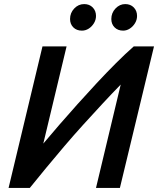

<svg xmlns="http://www.w3.org/2000/svg" viewBox="-20 -920 774 940"><path d="M22 0 188 -693H306L192 -217Q227 -259 270 -308.5Q313 -358 359.5 -410Q406 -462 454 -513.5Q502 -565 547.5 -610.5Q593 -656 635 -693H734L567 0H450L571 -506Q529 -463 482.5 -413Q436 -363 388 -310Q340 -257 294 -203Q248 -149 205.5 -97.5Q163 -46 126 0ZM583 -770Q557 -770 541 -786Q525 -802 525 -827Q525 -857 545.5 -878.5Q566 -900 593 -900Q619 -900 635 -883.5Q651 -867 651 -842Q651 -823 641 -806.5Q631 -790 615.5 -780Q600 -770 583 -770ZM381 -770Q355 -770 339 -786Q323 -802 323 -827Q323 -857 343.5 -878.5Q364 -900 392 -900Q418 -900 434 -883.5Q450 -867 450 -842Q450 -823 440 -806.5Q430 -790 414.5 -780Q399 -770 381 -770Z"/></svg>

Font: Ubuntu Sans SemiBold
Style: Italic
Weight: 600
Italic angle: -13.5°
Designer: Dalton Maag Ltd
Foundry: Dalton Maag Ltd
Version: Version 1.006